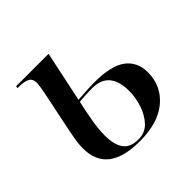

<svg xmlns="http://www.w3.org/2000/svg" viewBox="-141 -677 829 829"><g transform="rotate(-45 273.0 -263.0)"><path d="M269 10Q73 10 73 -141Q73 -166 77 -191Q81 -216 85 -235L126 -433Q129 -449 131 -462.5Q133 -476 133 -482Q133 -509 114.5 -517.5Q96 -526 67 -526H57L59 -536H257L208 -304Q234 -306 260.5 -307.5Q287 -309 311 -309Q412 -309 458 -274.5Q504 -240 504 -176Q504 -94 442.5 -42Q381 10 269 10ZM271 0Q311 0 337 -27.5Q363 -55 376.5 -95.5Q390 -136 390 -176Q390 -298 285 -298Q261 -298 240 -296.5Q219 -295 206 -294Q197 -255 188 -204.5Q179 -154 179 -116Q179 -59 200 -29.5Q221 0 271 0Z"/></g></svg>

Font: Noto Serif Display Medium
Style: Italic
Weight: 500
Italic angle: -12°
Designer: Monotype Design Team
Foundry: Monotype Imaging Inc.
Version: Version 2.009